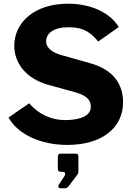

<svg xmlns="http://www.w3.org/2000/svg" viewBox="-20 -772 723 1036"><path d="M510 -548 621 -626C570 -709 464 -752 346 -752C170 -752 57 -654 57 -525C57 -431 121 -348 238 -315L390 -273C450 -255 470 -231 470 -196C470 -135 385 -124 330 -124C259 -124 187 -155 138 -215L26 -138C77 -46 201 10 343 10C528 10 644 -80 644 -221C644 -319 590 -397 466 -431L307 -476C243 -495 229 -526 229 -549C229 -592 268 -625 351 -625C439 -625 475 -589 510 -548ZM306 244H323C339 244 345 241 351 232L400 167C400 164 403 160 403 155V71C403 62 398 57 389 57H307C298 57 292 62 292 74V137C292 150 297 155 311 155H320C331 155 336 167 327 179L296 227C291 234 297 244 306 244Z"/></svg>

Font: 18Franklin
Style: Bold
Weight: 700
Designer: Pablo Impallari, Rodrigo Fuenzalida (Modified by Dan O. Williams)
Version: Version 0.025;PS 000.025;hotconv 1.0.88;makeotf.lib2.5.64775